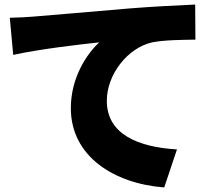

<svg xmlns="http://www.w3.org/2000/svg" viewBox="-20 -777 913 843"><path d="M23 -699 38 -536C157 -562 331 -582 416 -591C363 -543 291 -438 291 -302C291 -91 480 29 701 46L757 -121C586 -131 449 -188 449 -334C449 -451 541 -567 648 -591C703 -602 787 -602 838 -603L837 -757C765 -754 648 -748 549 -740C368 -724 218 -712 125 -704C106 -702 63 -700 23 -699Z"/></svg>

Font: GenEiGothic-pro-Heavy
Style: Bold
Weight: 900
Designer: Ryoko NISHIZUKA (kana & ideographs); Paul D. Hunt (Latin, Greek & Cyrillic); Wenlong ZHANG (bopomofo); Sandoll Communica
Foundry: Adobe Systems Incorporated; o_tamon
Version: Version 1.000.140830